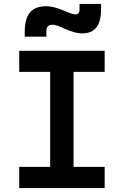

<svg xmlns="http://www.w3.org/2000/svg" viewBox="-20 -950 626 970"><path d="M77.1 0V-106.9H233.4V-586.9H77.1V-693.4H508.8V-586.9H351.6V-106.9H508.8V0ZM105 -764.6V-789.1Q105 -855.5 131.3 -887Q157.7 -918.5 212.4 -918.5Q231.9 -918.5 251.5 -913.8Q271 -909.2 294.4 -899.4Q321.8 -888.2 336.9 -882.6Q352.1 -877 361.8 -877Q381.8 -877 381.8 -903.3V-930.2H490.7V-905.8Q490.7 -842.3 467.3 -811.8Q443.8 -781.2 394 -781.2Q359.9 -781.2 304.7 -805.7Q284.7 -814.9 270 -820.1Q255.4 -825.2 245.6 -825.2Q214.4 -825.2 214.4 -793.9V-764.6Z"/></svg>

Font: CaskaydiaCove NF SemiBold
Style: Regular
Weight: 600
Designer: Aaron Bell
Foundry: Saja Typeworks
Version: Version 2111.001; VTT 6.35;Nerd Fonts 3.2.1